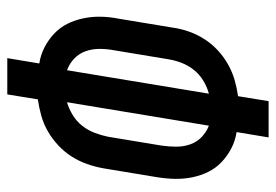

<svg xmlns="http://www.w3.org/2000/svg" viewBox="-138 -638 775 540"><g transform="rotate(90 250.0 -367.5)"><path d="M143 0 158 -90Q133 -94 112 -105Q91 -116 74 -132Q57 -148 46.5 -169Q36 -190 31 -214Q26 -238 26.5 -263Q27 -288 32 -313L57 -464Q60 -487 68 -510Q76 -533 89 -553.5Q102 -574 120 -591Q138 -608 160 -620.5Q182 -633 205 -639.5Q228 -646 250 -649L264 -735H366L351 -645Q376 -641 397 -630Q418 -619 435 -603Q452 -587 462.5 -566Q473 -545 478 -521Q483 -497 482.5 -472Q482 -447 478 -422L453 -271Q449 -248 441 -225Q433 -202 420 -181.5Q407 -161 389 -144Q371 -127 349.5 -114.5Q328 -102 304.5 -95.5Q281 -89 259 -86L245 0ZM177 -168 243 -567Q224 -562 206 -551Q188 -540 175.5 -524Q163 -508 156 -489.5Q149 -471 146 -452L121 -301Q117 -280 117 -259.5Q117 -239 123.5 -220.5Q130 -202 144 -188.5Q158 -175 177 -168ZM267 -168Q285 -173 303 -184Q321 -195 333.5 -211Q346 -227 353 -245.5Q360 -264 364 -283L389 -434Q392 -455 392 -475.5Q392 -496 385.5 -514.5Q379 -533 365 -546.5Q351 -560 333 -567Z"/></g></svg>

Font: Iosevka Term Curly SmBd Obl
Style: Regular
Weight: 600
Italic angle: -9°
Designer: Belleve Invis
Foundry: Belleve Invis
Version: Version 32.3.0